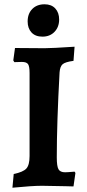

<svg xmlns="http://www.w3.org/2000/svg" viewBox="-20 -867 405 896"><path d="M44 -55Q88 -64 103 -80.5Q118 -97 118 -139V-526Q118 -557 111 -567.5Q104 -578 82 -578L47 -577L42 -585L50 -643L188 -642Q221 -642 328 -649L323 -583Q285 -578 272.5 -567.5Q260 -557 258 -529Q245 -293 245 -132Q245 -91 253 -77Q261 -63 284 -63Q295 -63 328 -66L332 -60L323 3L287 2L176 0Q130 0 38 9ZM109 -767Q109 -803 130.5 -825Q152 -847 188 -847Q220 -847 238 -827.5Q256 -808 256 -776Q256 -741 234.5 -718.5Q213 -696 178 -696Q145 -696 127 -715.5Q109 -735 109 -767Z"/></svg>

Font: Alegreya
Style: Bold
Weight: 700
Designer: Juan Pablo del Peral
Foundry: Huerta Tipografica
Version: Version 2.008; ttfautohint (v1.8)